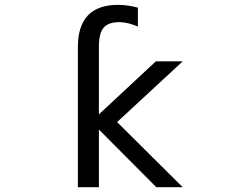

<svg xmlns="http://www.w3.org/2000/svg" viewBox="-20 -781 1040 803"><path d="M393.6 -302.7 631.8 -524.4H744.1L469.7 -270.5L744.1 2H633.8L393.6 -239.3V2H305.7V-584Q305.7 -760.7 473.6 -760.7Q512.7 -760.7 556.6 -749V-669.9Q515.6 -687.5 480.5 -688.5Q433.6 -688.5 413.6 -665.5Q393.6 -642.6 393.6 -584Z"/></svg>

Font: GenEi Gothic M Regular
Style: Regular
Weight: 400
Designer: o_tamon (Modified); [Source Han Sans]
Ryoko NISHIZUKA  (kana & ideographs); Paul D. Hunt (Latin, Greek & Cyrillic); Wenl
Version: Version 1.1a;Original Version 1.004